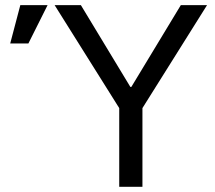

<svg xmlns="http://www.w3.org/2000/svg" viewBox="-20 -723 833 743"><path d="M441.4 0V-304.7L191.4 -703.1H293L484.4 -386.7H488.3L679.7 -703.1H781.2L531.2 -304.7V0ZM19.5 -554.7 58.6 -703.1H164.1L89.8 -554.7Z"/></svg>

Font: 和音 by 宁静之雨，公众号njzyshare
Style: Regular
Weight: 400
Designer: Steve Matteson
Foundry: Ascender Corporation
Version: Version 6.00;June 8, 2018;FontCreator 11.0.0.2388 32-bit